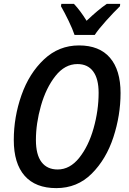

<svg xmlns="http://www.w3.org/2000/svg" viewBox="-20 -959 662 989"><path d="M51 -238Q51 -356 90.5 -468.5Q130 -581 206.5 -653Q283 -725 387 -725Q492 -725 546.5 -661.5Q601 -598 601 -480Q601 -365 564 -252Q527 -139 452.5 -64.5Q378 10 270 10Q163 10 107 -53.5Q51 -117 51 -238ZM488 -481Q488 -553 460 -591Q432 -629 379 -629Q314 -629 265.5 -567.5Q217 -506 191 -414.5Q165 -323 165 -238Q165 -162 194 -124Q223 -86 277 -86Q340 -86 388 -146Q436 -206 462 -298Q488 -390 488 -481ZM294 -927 296 -939H361Q394 -904 426 -852Q486 -909 530 -939H599L598 -927Q567 -897 526.5 -852Q486 -807 468 -779H364Q354 -809 333.5 -851.5Q313 -894 294 -927Z"/></svg>

Font: Noto Sans UI NarrowMedium
Style: Italic
Weight: 500
Width: 4
Italic angle: -12°
Designer: Monotype Design Team
Foundry: Monotype Imaging Inc.
Version: Version 1.001